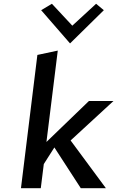

<svg xmlns="http://www.w3.org/2000/svg" viewBox="-20 -1007 638 1017"><path d="M198 -953 351 -777 530 -953 489 -987 363 -871 255 -987ZM541 -10 354 -263 581 -472H451L226 -255L286 -739L178 -716L91 -10H196L212 -138L268 -226L408 -10Z"/></svg>

Font: Bluebird
Style: LiNrwObl
Weight: 300
Designer: Jasper
Foundry: Cannot Into Space Fonts
Version: Version 0.98